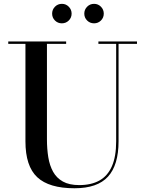

<svg xmlns="http://www.w3.org/2000/svg" viewBox="-20 -966 760 1000"><path d="M693.5 -750V-737.5H597.5V-230Q597.5 -106.5 542.5 -46Q487.5 14.5 368 14.5Q235.5 14.5 174 -43Q112.5 -100.5 112.5 -230V-737.5H23V-750H324.5V-737.5H224.5V-240Q224.5 -190.5 231.5 -147.2Q238.5 -104 256.5 -71.5Q274.5 -39 307.5 -20.5Q340.5 -2 393 -2Q455 -2 497.8 -25.8Q540.5 -49.5 562.8 -100Q585 -150.5 585 -230V-737.5H492.5V-750ZM470 -844.5Q448.5 -844.5 433.8 -859.2Q419 -874 419 -895Q419 -916 433.8 -931Q448.5 -946 470 -946Q491 -946 505.8 -931Q520.5 -916 520.5 -895Q520.5 -874 505.8 -859.2Q491 -844.5 470 -844.5ZM302 -844.5Q281 -844.5 266.2 -859.2Q251.5 -874 251.5 -895Q251.5 -916 266.2 -931Q281 -946 302.5 -946Q323.5 -946 338.2 -931Q353 -916 353 -895Q353 -874 338.2 -859.2Q323.5 -844.5 302 -844.5Z"/></svg>

Font: Bodoni Moda 18pt Medium
Style: Regular
Weight: 500
Designer: Owen Earl
Foundry: indestructible type
Version: Version 2.004